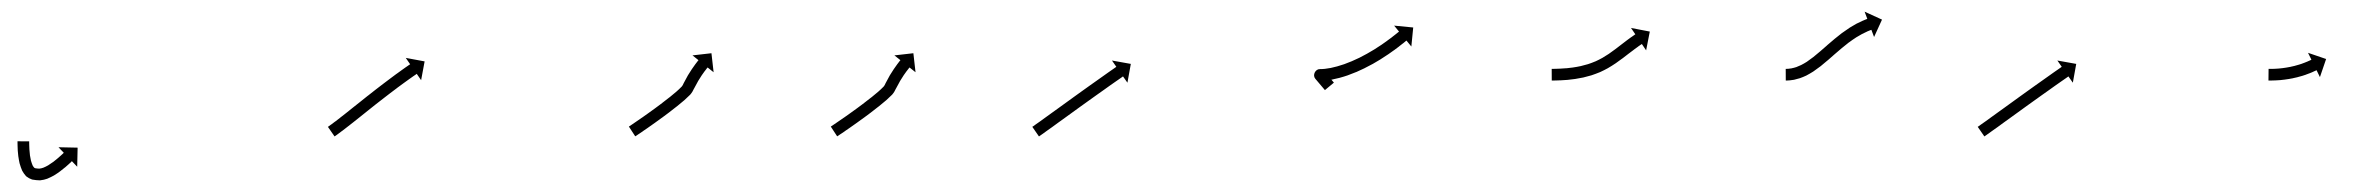

<svg xmlns="http://www.w3.org/2000/svg" viewBox="-20 -319 4064 329"><path d="M30 -75C30 -75.6 30 -76.2 30 -76.8L10 -76.9C10 -76.3 10 -75.7 10 -75C10 -75 10 -75 10 -75C10 -75 10 -75 10 -75C10 -73.2 10 -71.4 10.1 -69.7C10.1 -69.7 10.1 -69.7 10.1 -69.6C10.1 -69.6 10.1 -69.6 10.1 -69.6C10.1 -66.8 10.3 -64.1 10.4 -61.4C10.4 -61.4 10.4 -61.4 10.4 -61.3C10.4 -61.3 10.4 -61.2 10.4 -61.2C10.7 -57.8 11 -54.3 11.4 -50.9C11.4 -50.9 11.4 -50.8 11.4 -50.7C11.5 -50.6 11.5 -50.6 11.5 -50.6C12 -46.7 12.8 -42.8 13.6 -38.9C13.6 -38.9 13.7 -38.8 13.7 -38.7C13.7 -38.6 13.8 -38.4 13.8 -38.4C14.9 -34.5 16.2 -30.7 17.8 -27C17.8 -27 17.9 -26.8 18 -26.6C18.1 -26.4 18.2 -26.2 18.2 -26.2C20 -23 22 -20 24.5 -17.3C24.5 -17.3 24.8 -17 25.1 -16.8C25.4 -16.5 25.7 -16.3 25.7 -16.3C28.4 -14.2 31.5 -12.6 34.7 -11.5C34.7 -11.5 35 -11.4 35.3 -11.3C35.7 -11.3 36 -11.2 36 -11.2C40 -10.4 44.1 -10.1 48.2 -10C48.2 -10 48.5 -10 48.8 -10C49.1 -10.1 49.4 -10.1 49.4 -10.1C53.3 -10.5 57.1 -11.4 60.8 -12.7C60.8 -12.7 61 -12.7 61.1 -12.8C61.3 -12.9 61.5 -13 61.5 -13C65.4 -14.6 69.1 -16.5 72.8 -18.5C72.8 -18.5 72.9 -18.6 73 -18.7C73.1 -18.7 73.2 -18.8 73.2 -18.8C76.6 -20.9 79.9 -23.1 83.1 -25.5C83.1 -25.5 83.2 -25.5 83.2 -25.6C83.3 -25.6 83.3 -25.7 83.3 -25.7C86.1 -27.8 88.9 -30 91.5 -32.2C91.5 -32.2 91.6 -32.2 91.6 -32.2C91.6 -32.3 91.7 -32.3 91.7 -32.3C93.7 -34.1 95.8 -35.9 97.8 -37.7C97.8 -37.7 97.9 -37.7 97.9 -37.8C97.9 -37.8 97.9 -37.8 97.9 -37.8C99.2 -39 100.5 -40.2 101.8 -41.4L101.8 -41.5L101.8 -41.5C102.3 -41.9 102.7 -42.3 103.2 -42.8L112.3 -33.3L113 -66L80.2 -66.7L89.3 -57.2C88.9 -56.8 88.4 -56.3 88 -55.9L88 -55.9L88 -55.9C86.8 -54.8 85.6 -53.6 84.3 -52.5C84.3 -52.5 84.4 -52.5 84.4 -52.5C84.4 -52.5 84.4 -52.6 84.4 -52.6C82.5 -50.8 80.6 -49.1 78.6 -47.5C78.6 -47.5 78.7 -47.5 78.7 -47.5C78.7 -47.5 78.7 -47.6 78.7 -47.6C76.3 -45.5 73.7 -43.5 71.2 -41.5C71.2 -41.5 71.2 -41.6 71.3 -41.6C71.3 -41.7 71.4 -41.7 71.4 -41.7C68.5 -39.6 65.6 -37.6 62.5 -35.7C62.5 -35.7 62.6 -35.8 62.7 -35.8C62.8 -35.9 62.9 -35.9 62.9 -35.9C59.9 -34.2 56.9 -32.7 53.7 -31.4C53.7 -31.4 53.9 -31.4 54.1 -31.5C54.3 -31.6 54.4 -31.7 54.4 -31.7C52.1 -30.9 49.7 -30.2 47.2 -30C47.2 -30 47.5 -30 47.8 -30C48.1 -30 48.4 -30 48.4 -30C45.6 -30.1 42.7 -30.2 39.9 -30.8C39.8 -30.8 40.2 -30.7 40.5 -30.6C40.8 -30.5 41.2 -30.4 41.2 -30.4C40 -30.8 38.9 -31.4 37.9 -32.1C37.9 -32.1 38.2 -31.9 38.5 -31.6C38.8 -31.3 39.1 -31 39.1 -31.1C37.7 -32.5 36.7 -34.1 35.7 -35.8C35.7 -35.8 35.8 -35.6 35.9 -35.4C36 -35.2 36.1 -35 36.1 -35C34.9 -37.9 33.9 -40.8 33 -43.9C33 -43.9 33.1 -43.7 33.1 -43.6C33.1 -43.5 33.1 -43.4 33.1 -43.4C32.4 -46.7 31.8 -50.1 31.2 -53.5C31.2 -53.5 31.3 -53.4 31.3 -53.4C31.3 -53.3 31.3 -53.2 31.3 -53.2C30.9 -56.4 30.6 -59.5 30.4 -62.7C30.4 -62.7 30.4 -62.6 30.4 -62.6C30.4 -62.6 30.4 -62.5 30.4 -62.5C30.2 -65.1 30.1 -67.6 30.1 -70.1C30.1 -70.1 30.1 -70.1 30.1 -70.1C30.1 -70.1 30.1 -70 30.1 -70C30 -71.7 30 -73.4 30 -75.1C30 -75.1 30 -75.1 30 -75C30 -75 30 -75 30 -75Z M543.4 -102.7C542.9 -102.3 542.4 -102 541.9 -101.6L553.3 -85.2C553.8 -85.6 554.3 -85.9 554.8 -86.3L554.9 -86.3L554.9 -86.3C556.3 -87.4 557.8 -88.4 559.3 -89.5C559.3 -89.5 559.3 -89.5 559.3 -89.5C559.3 -89.5 559.3 -89.5 559.3 -89.5C561.6 -91.2 563.9 -92.9 566.1 -94.6C566.1 -94.6 566.1 -94.6 566.2 -94.6C566.2 -94.6 566.2 -94.6 566.2 -94.6C569.1 -96.9 572.1 -99.1 575 -101.4L575 -101.4L575 -101.4C578.5 -104.2 582 -106.9 585.5 -109.6L585.5 -109.6L585.5 -109.6C589.4 -112.7 593.3 -115.8 597.2 -118.9C601.3 -122.3 605.5 -125.6 609.7 -128.9C614 -132.3 618.3 -135.8 622.6 -139.2L622.6 -139.2L622.6 -139.2C627 -142.6 631.3 -146 635.7 -149.4L635.7 -149.4L635.7 -149.4C639.9 -152.7 644.2 -156 648.4 -159.2L648.4 -159.2L648.4 -159.2C652.4 -162.3 656.4 -165.3 660.5 -168.3L660.4 -168.3L660.4 -168.3C664.1 -171 667.7 -173.7 671.3 -176.3L671.3 -176.3L671.3 -176.3C674.4 -178.6 677.5 -180.8 680.6 -183L680.6 -183L680.6 -183C683 -184.7 685.4 -186.4 687.8 -188.1L687.8 -188.1L687.8 -188.1C689.3 -189.2 690.9 -190.2 692.5 -191.3L692.5 -191.3L692.5 -191.3C693 -191.7 693.6 -192.1 694.1 -192.5L701.6 -181.6L707.6 -213.8L675.3 -219.8L682.8 -208.9C682.2 -208.6 681.7 -208.2 681.1 -207.8L681.1 -207.8L681.1 -207.8C679.5 -206.7 677.9 -205.6 676.4 -204.5L676.3 -204.5L676.3 -204.5C673.9 -202.8 671.4 -201 669 -199.3L669 -199.3L669 -199.3C665.8 -197 662.7 -194.8 659.6 -192.5L659.5 -192.5L659.5 -192.5C655.8 -189.8 652.2 -187.1 648.5 -184.3L648.5 -184.3L648.5 -184.3C644.4 -181.3 640.4 -178.2 636.3 -175.1L636.3 -175.1L636.3 -175.1C632 -171.8 627.7 -168.5 623.4 -165.2L623.4 -165.2L623.4 -165.2C619 -161.8 614.6 -158.3 610.3 -154.9L610.2 -154.9L610.2 -154.9C605.9 -151.4 601.6 -148 597.2 -144.5C593 -141.2 588.9 -137.9 584.7 -134.6C580.8 -131.5 576.9 -128.4 573.1 -125.3L573.1 -125.3L573.1 -125.3C569.6 -122.6 566.2 -119.9 562.7 -117.2L562.7 -117.2L562.8 -117.2C559.9 -115 557 -112.7 554.1 -110.5C554.1 -110.5 554.1 -110.5 554.1 -110.5C554.1 -110.6 554.1 -110.6 554.1 -110.6C551.9 -108.9 549.7 -107.3 547.5 -105.6C547.5 -105.6 547.5 -105.6 547.5 -105.6C547.5 -105.7 547.5 -105.7 547.5 -105.7C546.1 -104.7 544.7 -103.6 543.3 -102.6L543.3 -102.7Z M1059.2 -103.1C1058.6 -102.8 1058.1 -102.5 1057.6 -102.1L1068.5 -85.4C1069.1 -85.7 1069.6 -86.1 1070.1 -86.4L1070.2 -86.4L1070.2 -86.4C1071.7 -87.5 1073.2 -88.5 1074.7 -89.5L1074.8 -89.5L1074.8 -89.5C1077.2 -91.1 1079.5 -92.7 1081.9 -94.3L1081.9 -94.4L1081.9 -94.4C1085 -96.5 1088.1 -98.6 1091.1 -100.7L1091.2 -100.7L1091.2 -100.8C1094.8 -103.3 1098.4 -105.8 1102 -108.4L1102 -108.4L1102 -108.4C1106 -111.3 1110 -114.2 1114 -117.1L1114 -117.1L1114.1 -117.1C1118.3 -120.2 1122.5 -123.4 1126.7 -126.5C1126.7 -126.5 1126.7 -126.5 1126.7 -126.5C1126.7 -126.5 1126.8 -126.6 1126.8 -126.6C1131 -129.8 1135.3 -133.1 1139.5 -136.5C1139.5 -136.5 1139.6 -136.5 1139.6 -136.5C1139.6 -136.5 1139.6 -136.5 1139.6 -136.5C1143.8 -139.9 1147.9 -143.3 1151.9 -146.7C1151.9 -146.7 1151.9 -146.7 1152 -146.8C1152 -146.8 1152.1 -146.8 1152.1 -146.8C1155.7 -150.1 1159.2 -153.4 1162.7 -156.8C1162.7 -156.8 1162.8 -156.9 1162.9 -157.1C1163 -157.2 1163.1 -157.3 1163.1 -157.3C1165.8 -160.4 1167.5 -163.5 1169.2 -167.2C1169.2 -167.2 1169.2 -167.1 1169.2 -167C1169.1 -167 1169.1 -166.9 1169.1 -166.9C1171.3 -171.2 1173.6 -175.5 1176 -179.6C1176 -179.6 1175.9 -179.6 1175.9 -179.5C1175.9 -179.5 1175.8 -179.4 1175.8 -179.4C1177.9 -182.9 1180.1 -186.3 1182.3 -189.7C1182.3 -189.7 1182.3 -189.7 1182.3 -189.6C1182.3 -189.6 1182.2 -189.6 1182.2 -189.6C1184 -192.1 1185.8 -194.6 1187.6 -197.2C1187.6 -197.2 1187.6 -197.1 1187.6 -197.1C1187.6 -197.1 1187.6 -197.1 1187.6 -197.1C1188.8 -198.7 1190 -200.2 1191.2 -201.8C1191.2 -201.8 1191.2 -201.8 1191.2 -201.8C1191.2 -201.8 1191.2 -201.8 1191.2 -201.8C1191.6 -202.3 1192 -202.9 1192.5 -203.4L1202.8 -195.2L1199.1 -227.8L1166.6 -224.1L1176.9 -215.9C1176.4 -215.3 1175.9 -214.8 1175.5 -214.2C1175.5 -214.2 1175.5 -214.2 1175.5 -214.2C1175.5 -214.1 1175.4 -214.1 1175.4 -214.1C1174.1 -212.5 1172.9 -210.8 1171.6 -209.1C1171.6 -209.1 1171.6 -209.1 1171.5 -209C1171.5 -209 1171.5 -209 1171.5 -209C1169.6 -206.3 1167.6 -203.6 1165.8 -200.9C1165.8 -200.9 1165.7 -200.9 1165.7 -200.8C1165.7 -200.8 1165.7 -200.8 1165.7 -200.8C1163.3 -197.2 1161 -193.5 1158.7 -189.8C1158.7 -189.8 1158.7 -189.8 1158.7 -189.7C1158.7 -189.7 1158.6 -189.6 1158.6 -189.6C1156 -185.1 1153.6 -180.5 1151.2 -175.9C1151.2 -175.9 1151.2 -175.8 1151.2 -175.8C1151.1 -175.7 1151.1 -175.6 1151.1 -175.6C1150.1 -173.5 1149.5 -172.1 1148 -170.4C1148 -170.4 1148.1 -170.5 1148.2 -170.6C1148.3 -170.8 1148.4 -170.9 1148.4 -170.9C1145.3 -167.7 1142.1 -164.7 1138.8 -161.8C1138.8 -161.8 1138.8 -161.8 1138.9 -161.9C1138.9 -161.9 1138.9 -161.9 1138.9 -161.9C1135 -158.6 1131.1 -155.3 1127.1 -152.1C1127.1 -152.1 1127.1 -152.1 1127.1 -152.1C1127.1 -152.2 1127.1 -152.2 1127.1 -152.2C1123 -148.9 1118.8 -145.7 1114.6 -142.5C1114.6 -142.5 1114.6 -142.5 1114.6 -142.5C1114.7 -142.5 1114.7 -142.5 1114.7 -142.5C1110.5 -139.4 1106.4 -136.3 1102.2 -133.2L1102.2 -133.2L1102.2 -133.2C1098.3 -130.4 1094.3 -127.5 1090.4 -124.7L1090.4 -124.7L1090.4 -124.7C1086.8 -122.2 1083.3 -119.6 1079.7 -117.1L1079.7 -117.1L1079.7 -117.2C1076.7 -115 1073.6 -112.9 1070.6 -110.9L1070.6 -110.9L1070.6 -110.9C1068.3 -109.3 1065.9 -107.7 1063.6 -106.1L1063.6 -106.1L1063.6 -106.1C1062.1 -105.1 1060.6 -104.1 1059.1 -103.1L1059.2 -103.1Z M1405.2 -103.1C1404.6 -102.8 1404.1 -102.5 1403.6 -102.1L1414.5 -85.4C1415.1 -85.7 1415.6 -86.1 1416.1 -86.4L1416.2 -86.4L1416.2 -86.4C1417.7 -87.5 1419.2 -88.5 1420.7 -89.5L1420.8 -89.5L1420.8 -89.5C1423.2 -91.1 1425.5 -92.7 1427.9 -94.3L1427.9 -94.4L1427.9 -94.4C1431 -96.5 1434.1 -98.6 1437.1 -100.7L1437.2 -100.7L1437.2 -100.8C1440.8 -103.3 1444.4 -105.8 1448 -108.4L1448 -108.4L1448 -108.4C1452 -111.3 1456 -114.2 1460 -117.1L1460 -117.1L1460.1 -117.1C1464.3 -120.2 1468.5 -123.4 1472.7 -126.5C1472.7 -126.5 1472.7 -126.5 1472.7 -126.5C1472.7 -126.5 1472.8 -126.6 1472.8 -126.6C1477 -129.8 1481.3 -133.1 1485.5 -136.5C1485.5 -136.5 1485.6 -136.5 1485.6 -136.5C1485.6 -136.5 1485.6 -136.5 1485.6 -136.5C1489.8 -139.9 1493.9 -143.3 1497.9 -146.7C1497.9 -146.7 1497.9 -146.7 1498 -146.8C1498 -146.8 1498.1 -146.8 1498.1 -146.8C1501.7 -150.1 1505.2 -153.4 1508.7 -156.8C1508.7 -156.8 1508.8 -156.9 1508.9 -157.1C1509 -157.2 1509.1 -157.3 1509.1 -157.3C1511.8 -160.4 1513.5 -163.5 1515.2 -167.2C1515.2 -167.2 1515.2 -167.1 1515.2 -167C1515.1 -167 1515.1 -166.9 1515.1 -166.9C1517.3 -171.2 1519.6 -175.5 1522 -179.6C1522 -179.6 1521.9 -179.6 1521.9 -179.5C1521.9 -179.5 1521.8 -179.4 1521.8 -179.4C1523.9 -182.9 1526.1 -186.3 1528.3 -189.7C1528.3 -189.7 1528.3 -189.7 1528.3 -189.6C1528.3 -189.6 1528.2 -189.6 1528.2 -189.6C1530 -192.1 1531.8 -194.6 1533.6 -197.2C1533.6 -197.2 1533.6 -197.1 1533.6 -197.1C1533.6 -197.1 1533.6 -197.1 1533.6 -197.1C1534.8 -198.7 1536 -200.2 1537.2 -201.8C1537.2 -201.8 1537.2 -201.8 1537.2 -201.8C1537.2 -201.8 1537.2 -201.8 1537.2 -201.8C1537.6 -202.3 1538 -202.9 1538.5 -203.4L1548.8 -195.2L1545.1 -227.8L1512.6 -224.1L1522.9 -215.9C1522.4 -215.3 1521.9 -214.8 1521.5 -214.2C1521.5 -214.2 1521.5 -214.2 1521.5 -214.2C1521.5 -214.1 1521.4 -214.1 1521.4 -214.1C1520.1 -212.5 1518.9 -210.8 1517.6 -209.1C1517.6 -209.1 1517.6 -209.1 1517.5 -209C1517.5 -209 1517.5 -209 1517.5 -209C1515.6 -206.3 1513.6 -203.6 1511.8 -200.9C1511.8 -200.9 1511.7 -200.9 1511.7 -200.8C1511.7 -200.8 1511.7 -200.8 1511.7 -200.8C1509.3 -197.2 1507 -193.5 1504.7 -189.8C1504.7 -189.8 1504.7 -189.8 1504.7 -189.7C1504.7 -189.7 1504.6 -189.6 1504.6 -189.6C1502 -185.1 1499.6 -180.5 1497.2 -175.9C1497.2 -175.9 1497.2 -175.8 1497.2 -175.8C1497.1 -175.7 1497.1 -175.6 1497.1 -175.6C1496.1 -173.5 1495.5 -172.1 1494 -170.4C1494 -170.4 1494.1 -170.5 1494.2 -170.6C1494.3 -170.8 1494.4 -170.9 1494.4 -170.9C1491.3 -167.7 1488.1 -164.7 1484.8 -161.8C1484.8 -161.8 1484.8 -161.8 1484.9 -161.9C1484.9 -161.9 1484.9 -161.9 1484.9 -161.9C1481 -158.6 1477.1 -155.3 1473.1 -152.1C1473.1 -152.1 1473.1 -152.1 1473.1 -152.1C1473.1 -152.2 1473.1 -152.2 1473.1 -152.2C1469 -148.9 1464.8 -145.7 1460.6 -142.5C1460.6 -142.5 1460.6 -142.5 1460.6 -142.5C1460.7 -142.5 1460.7 -142.5 1460.7 -142.5C1456.5 -139.4 1452.4 -136.3 1448.2 -133.2L1448.2 -133.2L1448.2 -133.2C1444.3 -130.4 1440.3 -127.5 1436.4 -124.7L1436.4 -124.7L1436.4 -124.7C1432.8 -122.2 1429.3 -119.6 1425.7 -117.1L1425.7 -117.1L1425.7 -117.2C1422.7 -115 1419.6 -112.9 1416.6 -110.9L1416.6 -110.9L1416.6 -110.9C1414.3 -109.3 1411.9 -107.7 1409.6 -106.1L1409.6 -106.1L1409.6 -106.1C1408.1 -105.1 1406.6 -104.1 1405.1 -103.1L1405.2 -103.1Z M1750.5 -102.7C1750 -102.4 1749.4 -102 1748.9 -101.7L1760.3 -85.2C1760.8 -85.6 1761.4 -86 1761.9 -86.3L1761.9 -86.3L1761.9 -86.3C1763.4 -87.4 1764.9 -88.5 1766.4 -89.5L1766.5 -89.5L1766.5 -89.5C1768.8 -91.2 1771.2 -92.9 1773.5 -94.6L1773.5 -94.6L1773.5 -94.6C1776.6 -96.7 1779.6 -98.9 1782.7 -101.1C1786.3 -103.8 1789.9 -106.4 1793.5 -109C1797.6 -111.9 1801.6 -114.8 1805.6 -117.7C1810 -120.9 1814.3 -124 1818.6 -127.1C1823.1 -130.3 1827.5 -133.6 1832 -136.8C1836.5 -140 1841 -143.2 1845.4 -146.4C1849.8 -149.5 1854.1 -152.6 1858.4 -155.7C1862.5 -158.6 1866.6 -161.5 1870.7 -164.4C1874.3 -167 1878 -169.6 1881.6 -172.2C1884.7 -174.4 1887.8 -176.5 1890.9 -178.7C1893.3 -180.4 1895.7 -182.1 1898.1 -183.7C1899.6 -184.8 1901.2 -185.9 1902.7 -186.9C1903.3 -187.3 1903.8 -187.7 1904.3 -188.1L1911.9 -177.3L1917.7 -209.5L1885.4 -215.3L1892.9 -204.5C1892.4 -204.1 1891.8 -203.7 1891.3 -203.4C1889.7 -202.3 1888.2 -201.2 1886.6 -200.1C1884.2 -198.4 1881.8 -196.8 1879.4 -195.1C1876.3 -192.9 1873.2 -190.7 1870.1 -188.5C1866.4 -185.9 1862.8 -183.3 1859.1 -180.7C1855 -177.8 1850.9 -174.9 1846.8 -172C1842.5 -168.9 1838.1 -165.8 1833.8 -162.7C1829.3 -159.5 1824.8 -156.2 1820.3 -153C1815.8 -149.8 1811.4 -146.6 1806.9 -143.3C1802.6 -140.2 1798.2 -137.1 1793.9 -133.9C1789.9 -131 1785.9 -128.1 1781.8 -125.2C1778.2 -122.6 1774.6 -120 1771 -117.4C1768 -115.2 1764.9 -113 1761.9 -110.8L1761.9 -110.8L1761.9 -110.8C1759.6 -109.2 1757.2 -107.5 1754.9 -105.9L1754.9 -105.9L1754.9 -105.9C1753.4 -104.8 1751.9 -103.8 1750.5 -102.7L1750.5 -102.7Z M2233.8 -184.1C2239.4 -177.6 2244.9 -171.1 2250.3 -164.6L2265.7 -177.4C2260.1 -184 2254.6 -190.6 2249 -197.1C2246.4 -200.2 2242.3 -196.2 2239.9 -191.4C2237.6 -186.5 2236.8 -180.9 2240.9 -180.6C2242.3 -180.6 2243.7 -180.6 2245.1 -180.6C2245.1 -180.6 2245.2 -180.6 2245.2 -180.6C2245.3 -180.6 2245.4 -180.6 2245.4 -180.6C2247.9 -180.7 2250.4 -180.9 2253 -181.2C2253 -181.2 2253 -181.2 2253.1 -181.2C2253.2 -181.2 2253.2 -181.2 2253.2 -181.2C2256.6 -181.7 2260 -182.2 2263.4 -182.8C2263.4 -182.8 2263.5 -182.8 2263.5 -182.8C2263.6 -182.9 2263.6 -182.9 2263.6 -182.9C2267.7 -183.7 2271.7 -184.7 2275.7 -185.7C2275.7 -185.7 2275.8 -185.7 2275.8 -185.7C2275.9 -185.7 2276 -185.8 2276 -185.8C2280.5 -187 2284.9 -188.4 2289.4 -189.9C2289.4 -189.9 2289.4 -189.9 2289.5 -190C2289.5 -190 2289.6 -190 2289.6 -190C2294.3 -191.7 2299 -193.5 2303.7 -195.5C2303.7 -195.5 2303.7 -195.5 2303.8 -195.5C2303.8 -195.5 2303.9 -195.5 2303.9 -195.5C2308.7 -197.6 2313.4 -199.8 2318.2 -202.1C2318.2 -202.1 2318.2 -202.1 2318.2 -202.1C2318.3 -202.1 2318.3 -202.2 2318.3 -202.2C2323 -204.5 2327.7 -207 2332.3 -209.5C2332.3 -209.5 2332.4 -209.5 2332.4 -209.6C2332.4 -209.6 2332.5 -209.6 2332.5 -209.6C2336.9 -212.1 2341.3 -214.8 2345.7 -217.4C2345.7 -217.4 2345.7 -217.5 2345.8 -217.5C2345.8 -217.5 2345.8 -217.5 2345.8 -217.5C2349.9 -220.1 2353.9 -222.7 2357.9 -225.4C2357.9 -225.4 2357.9 -225.4 2358 -225.4C2358 -225.4 2358 -225.4 2358 -225.4C2361.6 -227.9 2365.1 -230.4 2368.6 -232.9C2368.6 -232.9 2368.6 -232.9 2368.6 -232.9C2368.7 -232.9 2368.7 -232.9 2368.7 -232.9C2371.6 -235.1 2374.6 -237.3 2377.5 -239.5C2377.5 -239.5 2377.5 -239.5 2377.5 -239.5C2377.5 -239.6 2377.5 -239.6 2377.5 -239.6C2379.8 -241.3 2382 -243 2384.2 -244.8C2384.2 -244.8 2384.2 -244.8 2384.2 -244.8C2384.2 -244.8 2384.3 -244.8 2384.3 -244.8C2385.7 -246 2387.1 -247.1 2388.5 -248.3L2388.5 -248.3L2388.5 -248.3C2389 -248.7 2389.5 -249.1 2390 -249.5L2398.4 -239.3L2401.6 -271.9L2368.9 -275.1L2377.3 -264.9C2376.8 -264.5 2376.3 -264.1 2375.8 -263.7L2375.9 -263.7L2375.9 -263.8C2374.5 -262.6 2373.1 -261.5 2371.7 -260.4C2371.7 -260.4 2371.7 -260.4 2371.8 -260.4C2371.8 -260.4 2371.8 -260.5 2371.8 -260.5C2369.6 -258.7 2367.5 -257.1 2365.3 -255.4C2365.3 -255.4 2365.3 -255.4 2365.3 -255.4C2365.3 -255.4 2365.4 -255.4 2365.4 -255.4C2362.5 -253.3 2359.7 -251.2 2356.8 -249.1C2356.8 -249.1 2356.9 -249.1 2356.9 -249.1C2356.9 -249.1 2356.9 -249.1 2356.9 -249.1C2353.5 -246.7 2350.1 -244.3 2346.7 -241.9C2346.7 -241.9 2346.7 -241.9 2346.7 -242C2346.8 -242 2346.8 -242 2346.8 -242C2342.9 -239.4 2339 -236.9 2335.1 -234.4C2335.1 -234.4 2335.2 -234.4 2335.2 -234.5C2335.2 -234.5 2335.3 -234.5 2335.3 -234.5C2331.1 -231.9 2326.8 -229.4 2322.5 -227C2322.5 -227 2322.6 -227 2322.6 -227C2322.7 -227 2322.7 -227.1 2322.7 -227.1C2318.3 -224.6 2313.8 -222.3 2309.3 -220C2309.3 -220 2309.4 -220 2309.4 -220.1C2309.4 -220.1 2309.5 -220.1 2309.5 -220.1C2305 -217.9 2300.5 -215.9 2295.9 -213.9C2295.9 -213.9 2295.9 -213.9 2296 -213.9C2296 -213.9 2296.1 -214 2296.1 -214C2291.7 -212.1 2287.3 -210.4 2282.8 -208.8C2282.8 -208.8 2282.8 -208.8 2282.9 -208.9C2282.9 -208.9 2283 -208.9 2283 -208.9C2278.8 -207.5 2274.7 -206.2 2270.5 -205C2270.5 -205 2270.5 -205 2270.6 -205C2270.7 -205 2270.7 -205.1 2270.7 -205.1C2267 -204.1 2263.3 -203.2 2259.6 -202.4C2259.6 -202.4 2259.6 -202.5 2259.7 -202.5C2259.8 -202.5 2259.8 -202.5 2259.8 -202.5C2256.8 -201.9 2253.7 -201.5 2250.7 -201.1C2250.7 -201.1 2250.8 -201.1 2250.8 -201.1C2250.9 -201.1 2251 -201.1 2251 -201.1C2248.8 -200.9 2246.6 -200.7 2244.5 -200.6C2244.5 -200.6 2244.5 -200.6 2244.6 -200.6C2244.7 -200.6 2244.8 -200.6 2244.8 -200.6C2243.8 -200.6 2242.9 -200.6 2241.9 -200.6C2237.9 -200.8 2234.6 -198.2 2232.9 -194.8C2231.2 -191.4 2231.2 -187.2 2233.8 -184.1Z M2640.8 -201C2640.2 -201 2639.6 -201 2638.9 -201L2639 -181C2639.6 -181 2640.3 -181 2640.9 -181L2640.9 -181L2640.9 -181C2642.7 -181 2644.5 -181.1 2646.3 -181.1C2646.3 -181.1 2646.4 -181.1 2646.4 -181.1C2646.4 -181.1 2646.4 -181.1 2646.4 -181.1C2649.2 -181.2 2652 -181.3 2654.8 -181.4C2654.8 -181.4 2654.8 -181.4 2654.8 -181.4C2654.9 -181.4 2654.9 -181.4 2654.9 -181.4C2658.5 -181.6 2662.1 -181.8 2665.7 -182.1C2665.7 -182.1 2665.7 -182.1 2665.7 -182.1C2665.8 -182.1 2665.8 -182.1 2665.8 -182.1C2670 -182.5 2674.2 -183 2678.4 -183.6C2678.4 -183.6 2678.5 -183.6 2678.5 -183.6C2678.6 -183.6 2678.6 -183.6 2678.6 -183.6C2683.2 -184.3 2687.8 -185.2 2692.4 -186.1C2692.4 -186.1 2692.5 -186.1 2692.5 -186.1C2692.6 -186.1 2692.6 -186.1 2692.6 -186.1C2697.4 -187.3 2702.2 -188.5 2706.9 -189.9C2706.9 -189.9 2707 -189.9 2707.1 -190C2707.2 -190 2707.2 -190 2707.2 -190C2712 -191.6 2716.7 -193.4 2721.4 -195.3C2721.4 -195.3 2721.5 -195.3 2721.6 -195.4C2721.6 -195.4 2721.7 -195.4 2721.7 -195.4C2726.3 -197.5 2730.8 -199.8 2735.2 -202.2C2735.2 -202.2 2735.3 -202.2 2735.4 -202.3C2735.5 -202.3 2735.5 -202.4 2735.5 -202.4C2739.8 -204.9 2744 -207.5 2748.1 -210.3C2748.1 -210.3 2748.2 -210.3 2748.2 -210.3C2748.3 -210.4 2748.3 -210.4 2748.3 -210.4C2752.2 -213.1 2756.1 -215.9 2759.9 -218.8C2759.9 -218.8 2759.9 -218.8 2760 -218.8C2760 -218.8 2760 -218.8 2760 -218.8C2763.5 -221.5 2767 -224.2 2770.5 -226.9L2770.5 -226.9L2770.5 -226.9C2773.6 -229.2 2776.6 -231.5 2779.7 -233.8C2779.7 -233.8 2779.6 -233.8 2779.6 -233.8C2779.6 -233.8 2779.6 -233.8 2779.6 -233.8C2782 -235.6 2784.5 -237.4 2786.9 -239.1C2786.9 -239.1 2786.9 -239.1 2786.9 -239.1C2786.9 -239.1 2786.8 -239.1 2786.8 -239.1C2788.4 -240.2 2790 -241.3 2791.7 -242.5C2791.7 -242.5 2791.7 -242.4 2791.6 -242.4C2791.6 -242.4 2791.6 -242.4 2791.6 -242.4C2792.2 -242.8 2792.8 -243.2 2793.4 -243.6L2800.7 -232.7L2807 -264.9L2774.8 -271.1L2782.2 -260.2C2781.6 -259.8 2781 -259.4 2780.4 -259C2780.4 -259 2780.4 -259 2780.4 -259C2780.4 -258.9 2780.3 -258.9 2780.3 -258.9C2778.7 -257.8 2777 -256.6 2775.3 -255.4C2775.3 -255.4 2775.3 -255.4 2775.3 -255.4C2775.3 -255.4 2775.2 -255.4 2775.2 -255.4C2772.7 -253.6 2770.2 -251.7 2767.7 -249.9C2767.7 -249.9 2767.7 -249.8 2767.7 -249.8C2767.6 -249.8 2767.6 -249.8 2767.6 -249.8C2764.5 -247.5 2761.4 -245.1 2758.3 -242.7L2758.3 -242.7L2758.3 -242.7C2754.9 -240.1 2751.4 -237.4 2747.9 -234.7C2747.9 -234.7 2747.9 -234.8 2747.9 -234.8C2748 -234.8 2748 -234.8 2748 -234.8C2744.3 -232.1 2740.6 -229.4 2736.9 -226.8C2736.9 -226.8 2736.9 -226.8 2737 -226.8C2737 -226.9 2737.1 -226.9 2737.1 -226.9C2733.2 -224.4 2729.3 -221.9 2725.4 -219.6C2725.4 -219.6 2725.5 -219.7 2725.5 -219.7C2725.6 -219.7 2725.7 -219.8 2725.7 -219.8C2721.7 -217.6 2717.6 -215.5 2713.4 -213.6C2713.4 -213.6 2713.5 -213.7 2713.6 -213.7C2713.7 -213.7 2713.7 -213.8 2713.7 -213.8C2709.5 -212 2705.2 -210.4 2700.9 -209C2700.9 -209 2701 -209 2701.1 -209C2701.2 -209.1 2701.2 -209.1 2701.2 -209.1C2696.9 -207.8 2692.5 -206.6 2688.1 -205.6C2688.1 -205.6 2688.2 -205.6 2688.3 -205.7C2688.3 -205.7 2688.4 -205.7 2688.4 -205.7C2684.1 -204.8 2679.9 -204 2675.6 -203.4C2675.6 -203.4 2675.6 -203.4 2675.7 -203.4C2675.7 -203.4 2675.8 -203.4 2675.8 -203.4C2671.8 -202.9 2667.9 -202.4 2663.9 -202C2663.9 -202 2663.9 -202.1 2664 -202.1C2664 -202.1 2664.1 -202.1 2664.1 -202.1C2660.6 -201.8 2657.2 -201.5 2653.8 -201.4C2653.8 -201.4 2653.8 -201.4 2653.9 -201.4C2653.9 -201.4 2653.9 -201.4 2653.9 -201.4C2651.2 -201.2 2648.6 -201.2 2645.9 -201.1C2645.9 -201.1 2645.9 -201.1 2645.9 -201.1C2646 -201.1 2646 -201.1 2646 -201.1C2644.2 -201 2642.5 -201 2640.8 -201L2640.8 -201Z M3041.3 -201C3040.8 -201 3040.4 -201 3039.9 -201L3040 -181C3040.6 -181 3041.1 -181 3041.7 -181C3041.7 -181 3041.7 -181 3041.7 -181C3041.8 -181 3041.8 -181 3041.8 -181C3043.4 -181.1 3045 -181.2 3046.6 -181.3C3046.6 -181.3 3046.6 -181.3 3046.7 -181.3C3046.8 -181.3 3046.8 -181.3 3046.8 -181.3C3049.3 -181.6 3051.7 -181.9 3054.1 -182.3C3054.1 -182.3 3054.2 -182.4 3054.3 -182.4C3054.4 -182.4 3054.5 -182.4 3054.5 -182.4C3057.6 -183.1 3060.7 -183.9 3063.8 -184.9C3063.8 -184.9 3063.9 -184.9 3064 -184.9C3064.1 -185 3064.2 -185 3064.2 -185C3067.9 -186.3 3071.4 -187.8 3074.9 -189.4C3074.9 -189.4 3075 -189.5 3075.1 -189.5C3075.2 -189.6 3075.3 -189.6 3075.3 -189.6C3079.2 -191.7 3083.1 -193.9 3086.9 -196.3C3086.9 -196.3 3086.9 -196.3 3087 -196.4C3087.1 -196.4 3087.2 -196.5 3087.2 -196.5C3091.2 -199.3 3095.2 -202.2 3099.2 -205.2C3099.2 -205.2 3099.2 -205.2 3099.3 -205.3C3099.3 -205.3 3099.4 -205.3 3099.4 -205.3C3103.5 -208.6 3107.6 -212 3111.6 -215.5C3111.6 -215.5 3111.6 -215.5 3111.6 -215.5C3111.6 -215.5 3111.7 -215.5 3111.7 -215.5C3115.8 -219.1 3119.9 -222.7 3124 -226.3L3124 -226.3L3124 -226.3C3128.1 -229.9 3132.2 -233.4 3136.4 -236.9C3136.4 -236.9 3136.3 -236.9 3136.3 -236.9C3136.3 -236.9 3136.3 -236.8 3136.3 -236.8C3140.3 -240.2 3144.4 -243.4 3148.5 -246.6C3148.5 -246.6 3148.5 -246.5 3148.4 -246.5C3148.4 -246.5 3148.4 -246.4 3148.4 -246.4C3152.2 -249.3 3156.2 -252 3160.2 -254.6C3160.2 -254.6 3160.1 -254.6 3160.1 -254.5C3160 -254.5 3159.9 -254.5 3159.9 -254.5C3163.5 -256.6 3167 -258.7 3170.6 -260.7C3170.6 -260.7 3170.6 -260.7 3170.5 -260.7C3170.4 -260.6 3170.4 -260.6 3170.4 -260.6C3173.3 -262.1 3176.1 -263.5 3179.1 -264.8C3179.1 -264.8 3179 -264.8 3179 -264.8C3178.9 -264.8 3178.9 -264.8 3178.9 -264.8C3180.8 -265.6 3182.7 -266.4 3184.7 -267.2C3184.7 -267.2 3184.7 -267.2 3184.6 -267.1C3184.6 -267.1 3184.6 -267.1 3184.6 -267.1C3185.3 -267.4 3186 -267.7 3186.7 -267.9L3191.3 -255.6L3204.9 -285.4L3175.1 -299L3179.7 -286.7C3179 -286.4 3178.2 -286.1 3177.5 -285.8C3177.5 -285.8 3177.4 -285.8 3177.4 -285.8C3177.4 -285.8 3177.4 -285.8 3177.4 -285.8C3175.2 -284.9 3173.1 -284 3171 -283.1C3171 -283.1 3170.9 -283.1 3170.9 -283.1C3170.8 -283.1 3170.8 -283 3170.8 -283C3167.6 -281.6 3164.4 -280 3161.2 -278.4C3161.2 -278.4 3161.2 -278.3 3161.1 -278.3C3161.1 -278.3 3161 -278.3 3161 -278.3C3157.1 -276.1 3153.2 -273.8 3149.4 -271.5C3149.4 -271.5 3149.4 -271.4 3149.3 -271.4C3149.3 -271.4 3149.2 -271.3 3149.2 -271.3C3144.9 -268.5 3140.7 -265.6 3136.6 -262.6C3136.6 -262.6 3136.5 -262.6 3136.5 -262.5C3136.5 -262.5 3136.4 -262.5 3136.4 -262.5C3132.1 -259.2 3127.8 -255.8 3123.6 -252.3C3123.6 -252.3 3123.5 -252.3 3123.5 -252.3C3123.5 -252.2 3123.5 -252.2 3123.5 -252.2C3119.2 -248.6 3115 -245 3110.8 -241.4L3110.8 -241.3L3110.8 -241.3C3106.7 -237.8 3102.6 -234.2 3098.5 -230.6C3098.5 -230.6 3098.6 -230.6 3098.6 -230.6C3098.6 -230.7 3098.6 -230.7 3098.6 -230.7C3094.7 -227.4 3090.8 -224.1 3086.8 -220.9C3086.8 -220.9 3086.9 -221 3086.9 -221C3087 -221 3087 -221.1 3087 -221.1C3083.4 -218.3 3079.7 -215.6 3075.9 -213C3075.9 -213 3076 -213.1 3076.1 -213.1C3076.1 -213.2 3076.2 -213.2 3076.2 -213.2C3072.9 -211.1 3069.5 -209.2 3066 -207.4C3066 -207.4 3066.1 -207.4 3066.2 -207.5C3066.3 -207.5 3066.4 -207.6 3066.4 -207.6C3063.5 -206.2 3060.5 -204.9 3057.5 -203.8C3057.5 -203.8 3057.6 -203.9 3057.7 -203.9C3057.8 -203.9 3057.9 -204 3057.9 -204C3055.4 -203.2 3052.9 -202.5 3050.3 -202C3050.3 -202 3050.4 -202 3050.5 -202C3050.6 -202 3050.7 -202 3050.7 -202C3048.8 -201.7 3046.8 -201.4 3044.8 -201.2C3044.8 -201.2 3044.9 -201.2 3044.9 -201.2C3045 -201.2 3045.1 -201.2 3045.1 -201.2C3043.8 -201.1 3042.5 -201.1 3041.2 -201C3041.2 -201 3041.2 -201 3041.3 -201C3041.3 -201 3041.3 -201 3041.3 -201Z M3370.5 -102.7C3370 -102.4 3369.4 -102 3368.9 -101.7L3380.3 -85.2C3380.8 -85.6 3381.4 -86 3381.9 -86.3L3381.9 -86.3L3381.9 -86.3C3383.4 -87.4 3384.9 -88.5 3386.4 -89.5L3386.5 -89.5L3386.5 -89.5C3388.8 -91.2 3391.2 -92.9 3393.5 -94.6L3393.5 -94.6L3393.5 -94.6C3396.6 -96.7 3399.6 -98.9 3402.7 -101.1C3406.3 -103.8 3409.9 -106.4 3413.5 -109C3417.6 -111.9 3421.6 -114.8 3425.6 -117.7C3430 -120.9 3434.3 -124 3438.6 -127.1C3443.1 -130.3 3447.5 -133.6 3452 -136.8C3456.5 -140 3461 -143.2 3465.4 -146.4C3469.8 -149.5 3474.1 -152.6 3478.4 -155.7C3482.5 -158.6 3486.6 -161.5 3490.7 -164.4C3494.3 -167 3498 -169.6 3501.6 -172.2C3504.7 -174.4 3507.8 -176.5 3510.9 -178.7C3513.3 -180.4 3515.7 -182.1 3518.1 -183.7C3519.6 -184.8 3521.2 -185.9 3522.7 -186.9C3523.3 -187.3 3523.8 -187.7 3524.3 -188.1L3531.9 -177.3L3537.7 -209.5L3505.4 -215.3L3512.9 -204.5C3512.4 -204.1 3511.8 -203.7 3511.3 -203.4C3509.7 -202.3 3508.2 -201.2 3506.6 -200.1C3504.2 -198.4 3501.8 -196.8 3499.4 -195.1C3496.3 -192.9 3493.2 -190.7 3490.1 -188.5C3486.4 -185.9 3482.8 -183.3 3479.1 -180.7C3475 -177.8 3470.9 -174.9 3466.8 -172C3462.5 -168.9 3458.1 -165.8 3453.8 -162.7C3449.3 -159.5 3444.8 -156.2 3440.3 -153C3435.8 -149.8 3431.4 -146.6 3426.9 -143.3C3422.6 -140.2 3418.2 -137.1 3413.9 -133.9C3409.9 -131 3405.9 -128.1 3401.8 -125.2C3398.2 -122.6 3394.6 -120 3391 -117.4C3388 -115.2 3384.9 -113 3381.9 -110.8L3381.9 -110.8L3381.9 -110.8C3379.6 -109.2 3377.2 -107.5 3374.9 -105.9L3374.9 -105.9L3374.9 -105.9C3373.4 -104.8 3371.9 -103.8 3370.5 -102.7L3370.5 -102.7Z M3868.2 -201C3867.9 -201 3867.6 -201 3867.3 -201L3867.1 -181C3867.4 -181 3867.8 -181 3868.1 -181L3868.1 -181L3868.1 -181C3869 -181 3869.9 -181 3870.8 -181C3870.8 -181 3870.8 -181 3870.8 -181C3870.8 -181 3870.8 -181 3870.8 -181C3872.2 -181 3873.6 -181 3875 -181.1C3875 -181.1 3875 -181.1 3875 -181.1C3875 -181.1 3875.1 -181.1 3875.1 -181.1C3876.9 -181.1 3878.6 -181.2 3880.4 -181.3C3880.4 -181.3 3880.5 -181.3 3880.5 -181.3C3880.5 -181.3 3880.5 -181.3 3880.5 -181.3C3882.7 -181.4 3884.8 -181.5 3886.9 -181.7C3886.9 -181.7 3886.9 -181.7 3886.9 -181.7C3887 -181.7 3887 -181.7 3887 -181.7C3889.4 -181.9 3891.7 -182.2 3894 -182.5C3894 -182.5 3894.1 -182.5 3894.1 -182.5C3894.1 -182.5 3894.2 -182.5 3894.2 -182.5C3896.7 -182.8 3899.2 -183.2 3901.7 -183.6C3901.7 -183.6 3901.7 -183.6 3901.7 -183.6C3901.8 -183.6 3901.8 -183.6 3901.8 -183.6C3904.4 -184 3906.9 -184.5 3909.5 -185C3909.5 -185 3909.5 -185 3909.5 -185C3909.6 -185 3909.6 -185.1 3909.6 -185.1C3912.1 -185.6 3914.7 -186.2 3917.2 -186.8C3917.2 -186.8 3917.2 -186.8 3917.3 -186.8C3917.3 -186.8 3917.3 -186.9 3917.3 -186.9C3919.7 -187.5 3922.2 -188.2 3924.6 -188.9C3924.6 -188.9 3924.6 -188.9 3924.6 -188.9C3924.7 -188.9 3924.7 -188.9 3924.7 -188.9C3926.9 -189.6 3929.2 -190.4 3931.4 -191.1C3931.4 -191.1 3931.4 -191.1 3931.4 -191.1C3931.5 -191.2 3931.5 -191.2 3931.5 -191.2C3933.5 -191.9 3935.4 -192.6 3937.4 -193.4C3937.4 -193.4 3937.4 -193.4 3937.4 -193.4C3937.5 -193.4 3937.5 -193.4 3937.5 -193.4C3939.1 -194.1 3940.8 -194.7 3942.4 -195.4C3942.4 -195.4 3942.4 -195.5 3942.4 -195.5C3942.5 -195.5 3942.5 -195.5 3942.5 -195.5C3943.7 -196 3945 -196.6 3946.2 -197.2C3946.2 -197.2 3946.2 -197.2 3946.2 -197.2C3946.3 -197.2 3946.3 -197.2 3946.3 -197.2C3947.1 -197.6 3947.9 -197.9 3948.7 -198.3L3948.7 -198.3L3948.7 -198.3C3949 -198.5 3949.2 -198.6 3949.5 -198.7L3955.3 -186.9L3965.9 -217.9L3934.9 -228.5L3940.7 -216.7C3940.4 -216.6 3940.2 -216.4 3939.9 -216.3L3939.9 -216.3L3940 -216.3C3939.2 -216 3938.5 -215.6 3937.8 -215.3C3937.8 -215.3 3937.8 -215.3 3937.8 -215.3C3937.8 -215.3 3937.8 -215.3 3937.8 -215.3C3936.7 -214.8 3935.6 -214.3 3934.4 -213.8C3934.4 -213.8 3934.5 -213.8 3934.5 -213.8C3934.5 -213.8 3934.5 -213.8 3934.5 -213.8C3933 -213.2 3931.5 -212.6 3930 -212C3930 -212 3930.1 -212 3930.1 -212C3930.1 -212 3930.1 -212 3930.1 -212C3928.4 -211.3 3926.5 -210.6 3924.7 -210C3924.7 -210 3924.8 -210 3924.8 -210C3924.8 -210 3924.9 -210 3924.9 -210C3922.8 -209.3 3920.8 -208.7 3918.7 -208C3918.7 -208 3918.8 -208 3918.8 -208C3918.8 -208.1 3918.9 -208.1 3918.9 -208.1C3916.6 -207.4 3914.4 -206.8 3912.2 -206.2C3912.2 -206.2 3912.2 -206.2 3912.3 -206.2C3912.3 -206.2 3912.3 -206.2 3912.3 -206.2C3910 -205.6 3907.7 -205.1 3905.3 -204.6C3905.3 -204.6 3905.4 -204.6 3905.4 -204.6C3905.4 -204.6 3905.5 -204.6 3905.5 -204.6C3903.1 -204.1 3900.8 -203.7 3898.4 -203.3C3898.4 -203.3 3898.4 -203.3 3898.5 -203.3C3898.5 -203.3 3898.5 -203.3 3898.5 -203.3C3896.2 -202.9 3893.9 -202.6 3891.6 -202.3C3891.6 -202.3 3891.6 -202.3 3891.7 -202.3C3891.7 -202.3 3891.7 -202.3 3891.7 -202.3C3889.5 -202.1 3887.4 -201.8 3885.2 -201.6C3885.2 -201.6 3885.2 -201.6 3885.2 -201.6C3885.3 -201.6 3885.3 -201.6 3885.3 -201.6C3883.3 -201.5 3881.4 -201.4 3879.4 -201.2C3879.4 -201.2 3879.4 -201.2 3879.4 -201.2C3879.5 -201.2 3879.5 -201.2 3879.5 -201.2C3877.8 -201.2 3876.1 -201.1 3874.5 -201C3874.5 -201 3874.5 -201 3874.5 -201C3874.5 -201 3874.5 -201 3874.5 -201C3873.3 -201 3872 -201 3870.7 -201C3870.7 -201 3870.7 -201 3870.7 -201C3870.7 -201 3870.7 -201 3870.7 -201C3869.9 -201 3869.1 -201 3868.2 -201L3868.2 -201Z"/></svg>

Font: FRB American Cursive Just Arrows
Style: Bold Italic
Weight: 700
Italic angle: -25°
Version: Version 2.0;Modular Font Editor K font №1